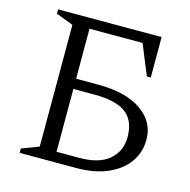

<svg xmlns="http://www.w3.org/2000/svg" viewBox="-99 -757 843 853"><g transform="rotate(15 322.5 -330.0)"><path d="M325 0H65V-20L144 -50V-610L65 -640V-660H541V-474H523L466 -613H222V-383H325Q451 -383 522.5 -333.5Q594 -284 594 -202Q594 -144 562 -98.5Q530 -53 469.5 -26.5Q409 0 325 0ZM319 -336H222V-47H325Q419 -47 464.5 -87.5Q510 -128 510 -191Q510 -267 464 -301.5Q418 -336 319 -336Z"/></g></svg>

Font: Spectral Light
Style: Regular
Weight: 300
Designer: Jean-Baptiste Levee
Foundry: Production Type
Version: Version 2.001